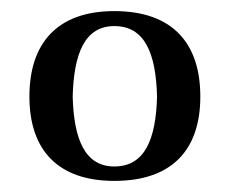

<svg xmlns="http://www.w3.org/2000/svg" viewBox="-20 -575 414 346"><path d="M33 -401C33 -305 84 -249 186 -249C290 -249 341 -305 341 -401C341 -498 290 -555 186 -555C84 -555 33 -498 33 -401ZM111 -401C113 -479 133 -528 186 -528C241 -528 261 -479 263 -401C261 -324 241 -275 186 -275C133 -275 113 -324 111 -401Z"/></svg>

Font: erewhon
Style: Regular
Weight: 400
Version: Version 1.0.0